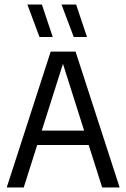

<svg xmlns="http://www.w3.org/2000/svg" viewBox="-20 -821 554 841"><path d="M9.5 0 202 -595H311L504 0H427.5L250 -559.5H261.5L84 0ZM108 -186 123.5 -249H388.5L404.5 -186ZM303 -659 249.5 -801H313.5L361 -659ZM153 -659 100 -801H163.5L211 -659Z"/></svg>

Font: Encode Sans SC Condensed
Style: Regular
Weight: 400
Width: 3
Designer: Multiple Designers
Foundry: Impallari Type
Version: Version 3.002